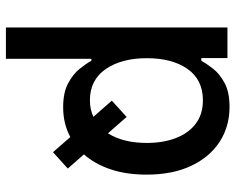

<svg xmlns="http://www.w3.org/2000/svg" viewBox="-94 -500 797 650"><g transform="rotate(90 305.0 -174.5)"><path d="M72.4 204.5V-545.5H176.1V-457H185Q194.6 -474.1 211.8 -496.4Q229 -518.8 260.1 -535.7Q291.2 -552.6 341.6 -552.6Q407.7 -552.6 459.3 -519.2Q511 -485.8 540.8 -422.9Q570.7 -360.1 570.7 -271.7Q570.7 -203.1 552.6 -149.5Q534.4 -95.9 502.1 -59.7L550.1 -5L494.7 45.1L443.5 -13.5Q398.1 10.7 342.7 10.7Q293 10.7 261.7 -6Q230.5 -22.7 212.5 -45.1Q194.6 -67.5 185 -84.9H178.6V204.5ZM375.4 -204.2 430.8 -141Q463.4 -192.5 463.4 -272.7Q463.4 -327.1 447.3 -369.9Q431.1 -412.6 399.1 -437.5Q367.2 -462.4 318.9 -462.4Q249.3 -462.4 212.9 -410.3Q176.5 -358.3 176.5 -272.7Q176.5 -186.8 213.4 -133.3Q250.4 -79.9 318.9 -79.9Q349.8 -79.9 375 -91.6L320.3 -154.1Z"/></g></svg>

Font: Inter UI Medium
Style: Regular
Weight: 500
Designer: Rasmus Andersson
Foundry: rsms
Version: 3.2;8d6f07862